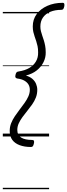

<svg xmlns="http://www.w3.org/2000/svg" viewBox="-20 -970 478 1365"><path d="M425 -950Q435 -950 437 -942.5Q439 -935 437 -925Q434 -911 429.5 -905.5Q425 -900 415 -900Q371 -900 337.5 -886Q304 -872 285.5 -845.5Q267 -819 267 -781Q267 -764 271 -748Q275 -732 280.5 -716.5Q286 -701 291.5 -683.5Q297 -666 301 -645Q305 -624 305 -598Q306 -562 289.5 -528.5Q273 -495 242 -470Q211 -445 164 -433Q192 -425 210 -409.5Q228 -394 236.5 -373.5Q245 -353 245 -332Q245 -302 235 -276.5Q225 -251 208.5 -227.5Q192 -204 174 -182Q156 -160 140 -138Q124 -116 113.5 -93.5Q103 -71 103 -46Q103 -9 130.5 8Q158 25 209 25Q219 25 221.5 32Q224 39 221 50Q218 64 213.5 69.5Q209 75 200 75Q154 75 119.5 62Q85 49 67 24Q49 -1 49 -39Q49 -68 59 -93.5Q69 -119 85.5 -143.5Q102 -168 120 -191.5Q138 -215 154.5 -238Q171 -261 181.5 -284.5Q192 -308 192 -332Q192 -353 182.5 -369Q173 -385 153.5 -396.5Q134 -408 102 -412Q94 -414 90.5 -419Q87 -424 90 -437Q93 -451 98 -456Q103 -461 113 -462Q158 -469 188.5 -487Q219 -505 235.5 -533Q252 -561 251 -598Q251 -623 247 -642Q243 -661 237.5 -677.5Q232 -694 226.5 -709.5Q221 -725 217 -742.5Q213 -760 213 -782Q213 -832 240.5 -869.5Q268 -907 316.5 -928.5Q365 -950 425 -950ZM0 365H329V375H0ZM0 -20H329V0H0ZM0 -505H329V-500H0ZM0 -885H329V-875H0Z"/></svg>

Font: Playwrite AT Guides
Style: Italic
Weight: 400
Italic angle: -13.0072°
Designer: Veronika Burian, José Scaglione
Foundry: TypeTogether
Version: Version 1.002